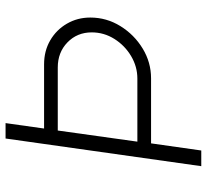

<svg xmlns="http://www.w3.org/2000/svg" viewBox="-46 -680 726 673"><g transform="rotate(-90 316.5 -343.0)"><path d="M71 0 168 -686H222L203 -551H428Q475 -551 512 -529.5Q549 -508 570.5 -471Q592 -434 592 -389Q592 -332 562 -283.5Q532 -235 483.5 -205.5Q435 -176 379 -176H151L126 0ZM157 -224H378Q420 -224 457 -246Q494 -268 517 -304.5Q540 -341 540 -384Q540 -435 505 -469Q470 -503 417 -503H196Z"/></g></svg>

Font: Chivo Medium Thin
Style: Italic
Weight: 250
Italic angle: -8.05°
Version: Version 2.002